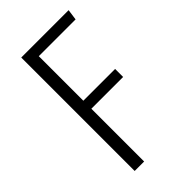

<svg xmlns="http://www.w3.org/2000/svg" viewBox="-213 -753 820 820"><g transform="rotate(-45 197.5 -342.5)"><path d="M87.9 0V-685.1H374L367.2 -636.2H145V-367.2H336.9V-318.8H145V0Z"/></g></svg>

Font: Fira Sans Compressed Light
Style: Regular
Weight: 300
Width: 1
Designer: Carrois Corporate & Edenspiekermann AG
Foundry: Carrois Corporate GbR & Edenspiekermann AG
Version: Version 4.203;PS 004.203;hotconv 1.0.88;makeotf.lib2.5.64775